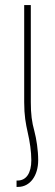

<svg xmlns="http://www.w3.org/2000/svg" viewBox="-20 -502 217 754"><path d="M75 -101C75 -48 81 -17 89 19C97 53 103 94 103 127C103 178 83 207 49 207H45V232H51C98 232 130 188 130 127C130 88 123 43 115 13C105 -23 101 -54 101 -101V-482H75Z"/></svg>

Font: Noto Sans Armenian Condensed Thin
Style: Regular
Weight: 100
Width: 3
Designer: Monotype Design Team
Foundry: Monotype Imaging Inc.
Version: Version 2.008